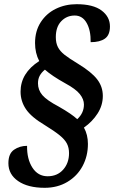

<svg xmlns="http://www.w3.org/2000/svg" viewBox="-20 -780 544 915"><path d="M20 -2Q20 -48 47 -66.5Q74 -85 109 -85Q108 -22 134.5 19Q161 60 207 60Q253 60 281 28.5Q309 -3 309 -50Q309 -76 299 -95.5Q289 -115 264.5 -135Q240 -155 193 -184Q129 -222 103.5 -260Q78 -298 78 -343Q78 -432 167 -489Q147 -527 147 -575Q147 -632 174 -674Q201 -716 246 -738Q291 -760 345 -760Q424 -760 464 -730Q504 -700 504 -654Q504 -613 480 -596Q456 -579 412 -579Q413 -635 393 -670.5Q373 -706 336 -706Q298 -706 272 -679Q246 -652 246 -603Q246 -575 256 -555.5Q266 -536 287.5 -519Q309 -502 352 -476Q416 -437 443 -402Q470 -367 470 -323Q470 -278 445 -239Q420 -200 380 -172Q399 -138 399 -94Q399 -36 373.5 11.5Q348 59 301 87Q254 115 193 115Q113 115 66.5 83Q20 51 20 -2ZM380 -282Q380 -307 360.5 -331.5Q341 -356 291 -383Q228 -418 194 -448Q178 -435 169.5 -419.5Q161 -404 161 -383Q161 -351 182 -326.5Q203 -302 260 -272Q323 -236 348 -212Q380 -241 380 -282Z"/></svg>

Font: Noto Serif Narrow
Style: Bold Italic
Weight: 700
Width: 4
Italic angle: -12°
Designer: Monotype Design Team
Foundry: Monotype Imaging Inc.
Version: Version 1.001